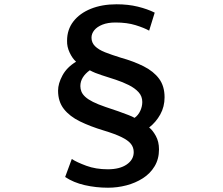

<svg xmlns="http://www.w3.org/2000/svg" viewBox="-20 -801 1040 896"><path d="M676 -658Q653 -671 613 -683.5Q573 -696 519 -696Q483 -696 458 -686Q433 -676 420 -660Q407 -644 407 -625Q407 -602 423.5 -585.5Q440 -569 470.5 -557Q501 -545 543 -532Q604 -515 650.5 -491.5Q697 -468 722.5 -433.5Q748 -399 748 -347Q748 -303 728 -267Q708 -231 676 -206Q692 -194 707 -167Q722 -140 722 -104Q722 -59 701.5 -25Q681 9 646.5 31Q612 53 570 64Q528 75 484 75Q428 75 375.5 63Q323 51 284 25L315 -59Q338 -44 382.5 -27.5Q427 -11 483 -11Q539 -11 571.5 -33.5Q604 -56 604 -91Q604 -113 591 -129.5Q578 -146 547.5 -161Q517 -176 464 -192Q401 -211 353 -234.5Q305 -258 278 -292.5Q251 -327 251 -378Q251 -411 271.5 -449Q292 -487 335 -513Q318 -528 305 -555.5Q292 -583 293 -611Q293 -663 322.5 -701Q352 -739 404 -760Q456 -781 524 -781Q578 -781 623 -770Q668 -759 702 -742ZM355 -399Q355 -386 360 -373.5Q365 -361 378 -349Q391 -337 414 -325.5Q437 -314 472 -302Q506 -291 532.5 -281.5Q559 -272 578.5 -264.5Q598 -257 608 -251Q625 -263 634.5 -283.5Q644 -304 644 -325Q644 -352 626.5 -371Q609 -390 581 -404Q553 -418 520 -429Q487 -440 455 -450Q423 -460 399 -473Q378 -458 366.5 -439.5Q355 -421 355 -399Z"/></svg>

Font: Noto Sans TC Thin SemiBold
Style: Regular
Weight: 600
Version: Version 2.004-H2;hotconv 1.0.118;makeotfexe 2.5.65603